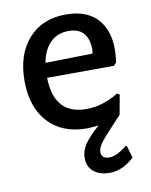

<svg xmlns="http://www.w3.org/2000/svg" viewBox="-78 -527 621 792"><g transform="rotate(-10 232.5 -131.5)"><path d="M257 9Q154 9 95.5 -54.5Q37 -118 37 -228Q37 -339 95 -404Q153 -469 252 -469Q349 -469 394 -407.5Q439 -346 422 -238L411 -226L131 -225Q134 -70 269 -70Q336 -70 404 -111L414 -105L399 -23Q331 49 312.5 73Q294 97 294 114Q294 143 327 143Q358 143 401 108L406 109L421 160Q372 206 318 206Q276 206 251 185Q226 164 226 128Q226 100 242.5 73.5Q259 47 306 5Q274 9 257 9ZM251 -400Q205 -400 175 -370.5Q145 -341 135 -287L333 -291L335 -305Q335 -400 251 -400Z"/></g></svg>

Font: Alegreya Sans Medium
Style: Regular
Weight: 500
Designer: Juan Pablo del Peral
Foundry: Huerta Tipografica
Version: Version 2.007